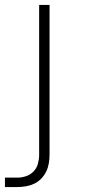

<svg xmlns="http://www.w3.org/2000/svg" viewBox="-29 -540 349 775"><path d="M-9 215V177H41Q59 177 76.5 171Q94 165 106.5 152Q119 139 124 121Q129 103 129 85V-520H171V85Q171 102 168 119.5Q165 137 157.5 152.5Q150 168 137.5 181Q125 194 109 201.5Q93 209 75.5 212Q58 215 41 215Z"/></svg>

Font: Iosevka Aile Extralight
Style: Regular
Weight: 200
Designer: Belleve Invis
Foundry: Belleve Invis
Version: Version 31.1.0; ttfautohint (v1.8.4)